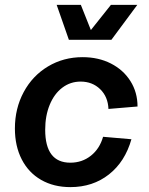

<svg xmlns="http://www.w3.org/2000/svg" viewBox="-20 -750 611 786"><path d="M311 -730 352 -627 434 -730H542L436 -587H262L212 -730ZM318 -516Q383 -516 434 -490Q485 -464 514 -418Q543 -372 543 -314L424 -304Q422 -354 390 -385Q358 -416 310 -416Q268 -416 235 -391Q202 -366 183.5 -321Q165 -276 165 -219Q165 -84 268 -84Q316 -84 352 -112.5Q388 -141 402 -190L518 -180Q492 -88 426 -36Q360 16 268 16Q200 16 148.5 -13.5Q97 -43 69 -97.5Q41 -152 41 -224Q41 -306 77 -373Q113 -440 176.5 -478Q240 -516 318 -516Z"/></svg>

Font: MedMera Sans Semibold
Style: Italic
Weight: 600
Italic angle: -11°
Designer: Kasper Nordkvist
Foundry: UNCUT.wtf
Version: Version 1.300